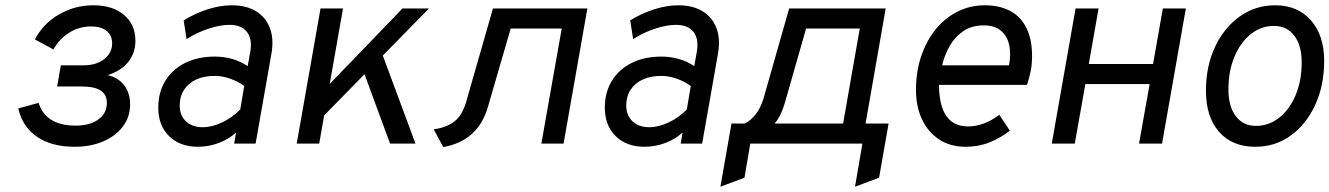

<svg xmlns="http://www.w3.org/2000/svg" viewBox="-20 -543 5027 726"><path d="M262 12Q175 12 120 -25.8Q65 -63.5 49 -133L126 -154Q153 -68 266 -68Q319.5 -68 351.8 -91.2Q384 -114.5 384 -154Q384 -185.5 360.5 -200.8Q337 -216 288 -216H196L210 -296H296Q343.5 -296 373.8 -319.2Q404 -342.5 404 -379Q404 -409 383.2 -426Q362.5 -443 324 -443Q280 -443 242.2 -419.8Q204.5 -396.5 182 -356L112 -394Q143 -453.5 202.8 -488.2Q262.5 -523 333 -523Q406 -523 449 -486.5Q492 -450 492 -389Q492 -342.5 465 -308.8Q438 -275 387 -259Q427.5 -249.5 449.8 -220.2Q472 -191 472 -148Q472 -101.5 445 -65.2Q418 -29 370.5 -8.5Q323 12 262 12Z M728.5 12Q660.5 12 619.5 -28.2Q578.5 -68.5 578.5 -136Q578.5 -194 605.2 -237.5Q632 -281 680 -305Q728 -329 792.5 -329Q827 -329 859 -319.8Q891 -310.5 916.5 -293L925.5 -342Q935.5 -393 914.8 -421Q894 -449 847.5 -449Q812.5 -449 768.2 -434.5Q724 -420 685.5 -395L674.5 -466Q720.5 -494 767.2 -508.5Q814 -523 856.5 -523Q911 -523 948 -500.5Q985 -478 1000.5 -437Q1016 -396 1006.5 -341L946.5 0H865.5L872.5 -42Q845 -16.5 806.8 -2.2Q768.5 12 728.5 12ZM746.5 -62Q782 -62 820.2 -80.2Q858.5 -98.5 888.5 -129L903.5 -218Q878 -236 849 -246Q820 -256 791.5 -256Q751 -256 721.5 -242.2Q692 -228.5 675.8 -203.2Q659.5 -178 659.5 -144Q659.5 -106.5 683.2 -84.2Q707 -62 746.5 -62Z M1158 -58 1176 -173 1502 -511H1602ZM1102 0 1192 -511H1277L1187 0ZM1455 0 1344 -301 1413 -372 1551 0Z M1656 13 1620 -54Q1670.5 -61 1699.8 -85Q1729 -109 1743 -159L1844 -511H2201L2111 0H2027L2104 -435H1911L1825 -139Q1806.5 -74.5 1764.2 -36.5Q1722 1.5 1656 13Z M2417 12Q2349 12 2308 -28.2Q2267 -68.5 2267 -136Q2267 -194 2293.8 -237.5Q2320.5 -281 2368.5 -305Q2416.5 -329 2481 -329Q2515.5 -329 2547.5 -319.8Q2579.5 -310.5 2605 -293L2614 -342Q2624 -393 2603.2 -421Q2582.5 -449 2536 -449Q2501 -449 2456.8 -434.5Q2412.5 -420 2374 -395L2363 -466Q2409 -494 2455.8 -508.5Q2502.5 -523 2545 -523Q2599.5 -523 2636.5 -500.5Q2673.5 -478 2689 -437Q2704.5 -396 2695 -341L2635 0H2554L2561 -42Q2533.5 -16.5 2495.2 -2.2Q2457 12 2417 12ZM2435 -62Q2470.5 -62 2508.8 -80.2Q2547 -98.5 2577 -129L2592 -218Q2566.5 -236 2537.5 -246Q2508.5 -256 2480 -256Q2439.5 -256 2410 -242.2Q2380.5 -228.5 2364.2 -203.2Q2348 -178 2348 -144Q2348 -106.5 2371.8 -84.2Q2395.5 -62 2435 -62Z M2704 163 2746 -76H2796Q2819.5 -87.5 2838.2 -111.8Q2857 -136 2868 -174L2964 -511H3329L3253 -76H3340L3304 129L3213 163L3241 0H2817L2795 129ZM2909 -76H3168L3231 -435H3028L2948 -155Q2940.5 -129 2930.5 -109Q2920.5 -89 2909 -76Z M3631.5 12Q3573 12 3531 -15.8Q3489 -43.5 3466.2 -92Q3443.5 -140.5 3443.5 -203Q3443.5 -270 3462.5 -328Q3481.5 -386 3516.2 -429.8Q3551 -473.5 3599 -498.2Q3647 -523 3704.5 -523Q3758 -523 3798 -502.5Q3838 -482 3860.2 -439.2Q3882.5 -396.5 3882.5 -330Q3882.5 -298.5 3876.8 -272Q3871 -245.5 3863.5 -222H3530.5Q3530.5 -174 3541.8 -138.8Q3553 -103.5 3577.5 -84.2Q3602 -65 3641.5 -65Q3669.5 -65 3699.5 -75.8Q3729.5 -86.5 3758.5 -109L3798.5 -49Q3764 -21.5 3722.2 -4.8Q3680.5 12 3631.5 12ZM3542.5 -296H3795.5Q3803.5 -340 3795.8 -374Q3788 -408 3764 -427.5Q3740 -447 3699.5 -447Q3655 -447 3623.2 -425.8Q3591.5 -404.5 3571.5 -370Q3551.5 -335.5 3542.5 -296Z M3957 0 4047 -511H4134L4097 -301H4340L4377 -511H4464L4374 0H4287L4327 -225H4084L4044 0Z M4727 12Q4639.5 12 4589.8 -44.2Q4540 -100.5 4540 -200Q4540 -292.5 4574.2 -365.5Q4608.5 -438.5 4667.8 -480.8Q4727 -523 4802 -523Q4887 -523 4937 -466Q4987 -409 4987 -313Q4987 -219.5 4953 -146Q4919 -72.5 4860.2 -30.2Q4801.5 12 4727 12ZM4729 -67Q4778.5 -67 4817.8 -98.5Q4857 -130 4879.5 -184.2Q4902 -238.5 4902 -307Q4902 -371.5 4874 -408.2Q4846 -445 4797 -445Q4748 -445 4709 -413.5Q4670 -382 4647.5 -327.8Q4625 -273.5 4625 -205Q4625 -140.5 4652.8 -103.8Q4680.5 -67 4729 -67Z"/></svg>

Font: Overpass
Style: Italic
Weight: 400
Italic angle: -10°
Designer: Delve Withrington, Dave Bailey, Thomas Jockin
Foundry: Delve Fonts LLC
Version: Version 4.000